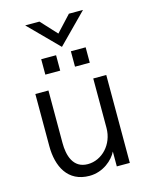

<svg xmlns="http://www.w3.org/2000/svg" viewBox="-128 -937 802 1029"><g transform="rotate(-15 273.5 -423.0)"><path d="M274.4 -694.8 434.6 -856.9H356.4L274.4 -768.6L192.9 -856.9H113.8ZM149.9 -574.2H232.4V-659.7H149.9ZM314.5 -574.2H396.5V-659.7H314.5ZM239.3 11.2C315.4 11.2 372.6 -40.5 392.6 -82.5V0H464.8V-487.8H392.6V-213.4C392.6 -122.1 325.2 -51.8 246.6 -51.8C163.6 -51.8 144 -129.4 144 -195.8V-487.8H71.3V-198.7C71.3 -85.4 118.7 11.2 239.3 11.2Z"/></g></svg>

Font: HK Grotesk
Style: Regular
Weight: 400
Designer: Alfredo Marco Pradil and Stefan Peev
Foundry: Hanken Design Co.
Version: Version 1.045;PS 001.045;hotconv 1.0.88;makeotf.lib2.5.64775